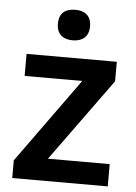

<svg xmlns="http://www.w3.org/2000/svg" viewBox="-53 -792 588 833"><g transform="rotate(5 240.5 -375.5)"><path d="M241 -751C202 -751 171 -734 171 -685C171 -636 202 -618 241 -618C279 -618 311 -636 311 -685C311 -734 279 -751 241 -751ZM448 0V-97H179L440 -457V-542H47V-446H298L32 -77V0Z"/></g></svg>

Font: Noto Sans Arabic SemBd
Style: Regular
Weight: 600
Designer: Monotype Design Team, Nadine Chahine, Nizar Qandah and Khaled Hosny
Foundry: Monotype Imaging Inc.
Version: Version 2.012